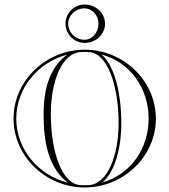

<svg xmlns="http://www.w3.org/2000/svg" viewBox="-20 -825 750 850"><path d="M282 -720C282 -757.5 314.3 -788 354 -788C388.2 -788 416 -757.5 416 -720C416 -680.8 388.2 -649 354 -649C314.3 -649 282 -680.8 282 -720ZM270 -720C270 -673 308 -635 355 -635C404.7 -635 445 -673.1 445 -720C445 -766.9 404.7 -805 355 -805C308.1 -805 270 -766.9 270 -720ZM40 -300C40 -131.6 183.9 5 355 5C526.1 5 670 -131.6 670 -300C670 -468.4 526.1 -605 355 -605C183.9 -605 40 -468.4 40 -300ZM505 -280C505 -130.7 453.8 -11.1 375 -5.6C368.4 -5.2 361.7 -5 355 -5C348.3 -5 341.6 -5.2 335 -5.6C256.7 -9.7 205 -147.7 205 -320C205 -469.3 256.2 -588.9 335 -594.4C341.6 -594.8 348.3 -595 355 -595C361.7 -595 368.4 -594.8 375 -594.4C453.3 -590.3 505 -452.3 505 -280ZM277.4 -583C198.2 -525.5 173 -427.7 173 -320C173 -196.6 193.4 -82.7 280.5 -16.2C150.6 -48.6 52 -163.8 52 -300C52 -435.1 149 -549.5 277.4 -583ZM429.5 -583.8C555.9 -549.6 638 -435 638 -300C638 -166.2 557.6 -52.4 432.6 -17C487.6 -61.9 517 -165.7 517 -280C517 -413.5 486.7 -535.1 429.5 -583.8Z"/></svg>

Font: Sortefax
Style: Medium
Weight: 500
Designer: gluk
Foundry: gluk
Version: Version 0.261